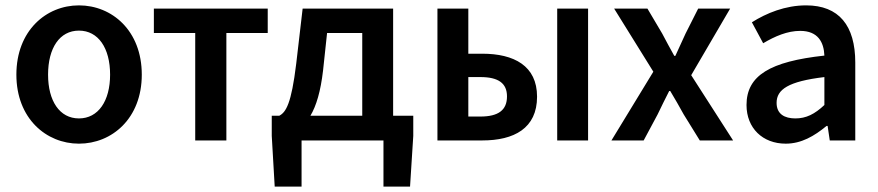

<svg xmlns="http://www.w3.org/2000/svg" viewBox="-20 -523 3270 715"><path d="M41 -245C41 -82 152 12 274 12C397 12 508 -82 508 -245C508 -409 397 -503 274 -503C152 -503 41 -409 41 -245ZM159 -245C159 -344 202 -409 274 -409C346 -409 390 -344 390 -245C390 -147 346 -82 274 -82C202 -82 159 -147 159 -245Z M553 -400H707V0H823V-400H977V-491H553Z M1003 172H1103V0H1408V172H1507L1519 -17V-92H1444V-491H1107L1083 -285C1065 -137 1045 -105 1020 -92H992V-17ZM1183 -260 1198 -400H1329V-92H1136C1158 -129 1174 -183 1183 -260Z M1609 0H1776C1894 0 1980 -45 1980 -163C1980 -278 1894 -323 1776 -323H1724V-491H1609ZM2055 -491V0H2170V-491ZM1724 -236H1769C1836 -236 1868 -213 1868 -164C1868 -113 1836 -89 1769 -89H1724Z M2257 0H2377L2429 -97C2443 -127 2458 -156 2472 -184H2476C2493 -156 2510 -126 2526 -97L2586 0H2710L2554 -243L2699 -491H2580L2533 -398C2521 -371 2507 -342 2495 -315H2491C2476 -342 2460 -371 2446 -398L2391 -491H2267L2413 -256Z M2760 -132C2760 -46 2820 12 2906 12C2964 12 3012 -16 3058 -54H3062L3070 0H3165V-290C3165 -428 3104 -503 2982 -503C2904 -503 2834 -474 2780 -440L2822 -362C2866 -388 2912 -408 2960 -408C3026 -408 3048 -366 3050 -316C2848 -294 2760 -242 2760 -132ZM3050 -236V-132C3014 -98 2982 -82 2942 -82C2902 -82 2872 -98 2872 -140C2872 -190 2916 -220 3050 -236Z"/></svg>

Font: DAIFUKU Sans Semibold
Style: Regular
Weight: 600
Designer: Original font ‘Source Sans 3’ : Paul D. Hunt
Foundry: Daifuku
Version: Version 1.000